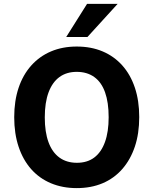

<svg xmlns="http://www.w3.org/2000/svg" viewBox="-20 -955 788 986"><path d="M374 11Q301 11 241.5 -14Q182 -39 140 -86.5Q98 -134 75.5 -201.5Q53 -269 53 -353Q53 -437 75.5 -504Q98 -571 140.5 -618.5Q183 -666 242 -691Q301 -716 374 -716Q448 -716 507 -691Q566 -666 608 -619Q650 -572 672.5 -505Q695 -438 695 -354Q695 -269 672.5 -202Q650 -135 608 -87Q566 -39 507 -14Q448 11 374 11ZM375 -119Q428 -119 464 -146Q500 -173 519 -225.5Q538 -278 538 -353Q538 -429 519.5 -481Q501 -533 464 -559.5Q427 -586 374 -586Q322 -586 285.5 -559.5Q249 -533 229.5 -481Q210 -429 210 -352Q210 -277 229 -225Q248 -173 285 -146Q322 -119 375 -119ZM320 -765 427 -935H584L429 -765Z"/></svg>

Font: Nunito Sans 10pt SemiCondensed ExtraBold
Style: Regular
Weight: 800
Width: 4
Designer: Vernon Adams
Foundry: Vernon Adams
Version: Version 3.101;gftools[0.9.27]